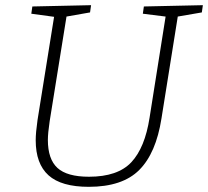

<svg xmlns="http://www.w3.org/2000/svg" viewBox="-20 -715 804 742"><path d="M764 -695 760 -667 667 -651 604 -257Q583 -123 518 -58Q453 7 323 7Q217 7 167.5 -37.5Q118 -82 118 -173Q118 -202 125 -251L189 -650L101 -662L105 -690L332 -695L328 -667L237 -651L172 -247Q165 -200 165 -174Q165 -100 202 -66Q239 -32 324 -32Q435 -32 487.5 -88Q540 -144 558 -260L620 -651L532 -662L536 -690Z"/></svg>

Font: Bitter Pro Light
Style: Italic
Weight: 300
Italic angle: -9°
Designer: Sol Matas, and Bitter project Authors
Foundry: Sol Matas
Version: Version 1.010